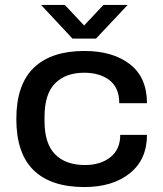

<svg xmlns="http://www.w3.org/2000/svg" viewBox="-20 -744 659 776"><path d="M146 -724H242L320 -641L398 -724H496L368 -588H273ZM321 12Q186 12 116 -56Q46 -124 46 -263Q46 -402 116.5 -470Q187 -538 321 -538Q436 -538 505 -484.5Q574 -431 574 -327H462Q462 -389 423 -419.5Q384 -450 320 -450Q245 -450 202.5 -407Q160 -364 160 -272V-254Q160 -164 202.5 -120.5Q245 -77 324 -77Q386 -77 426 -108.5Q466 -140 466 -199H574Q574 -99 504.5 -43.5Q435 12 321 12Z"/></svg>

Font: Archivo SemiExpanded Medium
Style: Regular
Weight: 500
Width: 6
Designer: Hector Gatti
Foundry: Omnibus-Type
Version: Version 2.001; ttfautohint (v1.8.3)